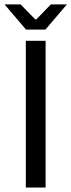

<svg xmlns="http://www.w3.org/2000/svg" viewBox="-29 -838 319 858"><path d="M86.4 0V-655.8H174.8V0ZM87.4 -705.6 -8.8 -818.4H63L128.9 -751H132.8L198.2 -818.4H270L173.8 -705.6Z"/></svg>

Font: Varta Light Medium
Style: Regular
Weight: 500
Version: Version 1.004